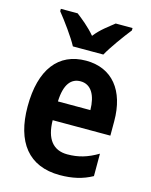

<svg xmlns="http://www.w3.org/2000/svg" viewBox="-117 -841 726 926"><g transform="rotate(15 246.5 -378.0)"><path d="M173 -606H325C348 -648 397 -715 428 -754V-766H344C316 -743 279 -718 249 -679C218 -716 180 -746 154 -766H70V-754C101 -716 152 -646 173 -606ZM253 -556C116 -556 37 -456 37 -270C37 -93 116 10 272 10C335 10 386 -2 433 -28V-140C381 -109 336 -96 281 -96C211 -96 172 -143 171 -237H459V-309C459 -462 384 -556 253 -556ZM253 -453C306 -453 333 -405 334 -331H172C175 -419 207 -453 253 -453Z"/></g></svg>

Font: Noto Sans Sinhala Condensed
Style: Bold
Weight: 700
Width: 3
Designer: Jelle Bosma - Monotype Design Team
Foundry: Monotype Imaging Inc.
Version: Version 2.006